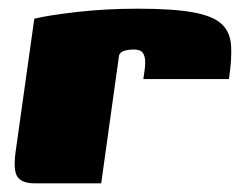

<svg xmlns="http://www.w3.org/2000/svg" viewBox="-20 -422 555 442"><path d="M213 0H59Q31 0 20.5 -14.5Q10 -29 16 -73L59 -379Q92 -387 158 -394.5Q224 -402 297 -402Q379 -402 425 -393.5Q471 -385 490.5 -366.5Q510 -348 512 -317Q514 -286 507 -240H310L312 -254Q316 -279 313 -290.5Q310 -302 303.5 -305Q297 -308 288 -308Q276 -308 266 -305Q256 -302 254 -294Z"/></svg>

Font: Genos Thin Black
Style: Italic
Weight: 900
Italic angle: -8°
Version: Version 1.010